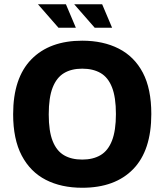

<svg xmlns="http://www.w3.org/2000/svg" viewBox="-20 -872 777 906"><path d="M368 14Q269 14 196 -23.5Q123 -61 82.5 -138Q42 -215 42 -333Q42 -504 128 -592Q214 -680 368 -680Q467 -680 540.5 -642.5Q614 -605 654 -529Q694 -453 694 -334Q694 -162 608.5 -74Q523 14 368 14ZM368 -119Q419 -119 454.5 -140Q490 -161 508.5 -208.5Q527 -256 527 -334Q527 -413 508.5 -460Q490 -507 454.5 -527.5Q419 -548 368 -548Q317 -548 282 -527Q247 -506 228.5 -459Q210 -412 210 -332Q210 -253 228.5 -206.5Q247 -160 282 -139.5Q317 -119 368 -119ZM256 -741 159 -852H291L338 -741ZM427 -741 330 -852H462L509 -741Z"/></svg>

Font: Maven Pro
Style: Bold
Weight: 700
Designer: Joe Prince
Foundry: Joe Prince
Version: Version 2.103